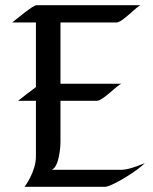

<svg xmlns="http://www.w3.org/2000/svg" viewBox="-20 -723 593 743"><path d="M540 -92C541 -92 482 -66 452 -66H181C208 -79 214 -150 214 -174V-333H355C379 -333 437 -398 451 -399H214V-636H431C454 -636 512 -702 525 -703H122C107 -703 42 -647 27 -636H119V-386C96 -369 73 -351 50 -333H119V-117C119 -58 75 0 75 0H386C413 0 521 -68 540 -92Z"/></svg>

Font: Fondamento
Style: Regular
Weight: 400
Designer: Astigmatic (AOETI)
Foundry: Astigmatic (AOETI)
Version: Version 1.001